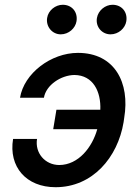

<svg xmlns="http://www.w3.org/2000/svg" viewBox="-20 -775 586 805"><path d="M291.9 -460.6C371.1 -459.9 403.8 -389.9 400.6 -315H216.6L203.1 -233.3H387.8C366.8 -158 309.3 -83.5 228.3 -83.1C168.3 -83.5 125.7 -134.2 135.3 -192.5H34.8C15.6 -75.6 89.8 9.9 213.1 9.9C367.9 9.9 473.7 -114.7 498.2 -262.8L500.7 -280.5C525.6 -428.3 460.9 -553.3 306.8 -553.3C193.5 -553.3 80.6 -467.3 63.9 -365.1H164.1C172.9 -418.7 236.2 -459.9 291.9 -460.6ZM177.6 -699.6C171.9 -663.4 198.9 -631 234.7 -631C268.1 -631 296.2 -656.6 300.8 -686.1C306.8 -724.8 281.6 -755 242.9 -755C212.7 -755 182.2 -731.5 177.6 -699.6ZM386.4 -699.6C380 -662.3 407.7 -631 443.5 -631C476.9 -631 505 -656.6 509.6 -686.1C515.6 -724.8 490.4 -755 451.7 -755C421.5 -755 391.7 -731.5 386.4 -699.6Z"/></svg>

Font: Margiela Sans Medium
Style: Italic
Weight: 500
Italic angle: -9.39999°
Designer: Stefan Endress, Andreas Faust
Version: Version 1.100;FEAKit 1.0